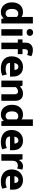

<svg xmlns="http://www.w3.org/2000/svg" viewBox="1772 -2532 771 4354"><g transform="rotate(90 2157.0 -354.5)"><path d="M364 -715H512V0H410L395 -52H390Q376 -30 341.5 -9.5Q307 11 251 11Q204 11 164 -6.5Q124 -24 95 -56.5Q66 -89 49.5 -135.5Q33 -182 33 -240Q33 -297 48 -343.5Q63 -390 91.5 -422.5Q120 -455 162 -473Q204 -491 257 -491Q290 -491 319.5 -481.5Q349 -472 364 -458ZM364 -350Q355 -362 336 -373Q317 -384 294 -384Q271 -384 251 -376.5Q231 -369 215.5 -352Q200 -335 191 -308.5Q182 -282 182 -243Q182 -168 211.5 -132.5Q241 -97 288 -97Q317 -97 336.5 -112Q356 -127 364 -144Z M641 0V-480H789V0ZM715 -574Q677 -574 657 -595.5Q637 -617 637 -647Q637 -677 657.5 -698.5Q678 -720 715 -720Q752 -720 772.5 -699Q793 -678 793 -647Q793 -616 773 -595Q753 -574 715 -574Z M1116 -715Q1155 -715 1191.5 -705Q1228 -695 1255 -679L1226 -584Q1210 -592 1193.5 -597.5Q1177 -603 1157 -603Q1125 -603 1109.5 -585Q1094 -567 1094 -523V-480H1207V-374H1094V0H947V-374H873V-480H947V-551Q947 -632 994 -673.5Q1041 -715 1116 -715Z M1716 -197H1406V-193Q1406 -143 1445 -120Q1484 -97 1543 -97Q1584 -97 1615 -105Q1646 -113 1667 -124L1694 -22Q1667 -9 1625.5 1Q1584 11 1524 11Q1470 11 1421.5 -3.5Q1373 -18 1336.5 -48Q1300 -78 1278.5 -124Q1257 -170 1257 -234Q1257 -291 1274.5 -338.5Q1292 -386 1324 -420Q1356 -454 1400.5 -472.5Q1445 -491 1499 -491Q1598 -491 1657 -431Q1716 -371 1716 -260ZM1565 -298Q1565 -315 1561 -331Q1557 -347 1548.5 -359.5Q1540 -372 1526.5 -379.5Q1513 -387 1494 -387Q1459 -387 1436 -362.5Q1413 -338 1409 -296Z M1955 0H1807V-480H1922L1939 -420Q1971 -453 2011 -472Q2051 -491 2098 -491Q2179 -491 2222 -447Q2265 -403 2265 -318V0H2117V-303Q2117 -338 2100.5 -358.5Q2084 -379 2052 -379Q2028 -379 2001.5 -365Q1975 -351 1955 -328Z M2687 -715H2835V0H2733L2718 -52H2713Q2699 -30 2664.5 -9.5Q2630 11 2574 11Q2527 11 2487 -6.5Q2447 -24 2418 -56.5Q2389 -89 2372.5 -135.5Q2356 -182 2356 -240Q2356 -297 2371 -343.5Q2386 -390 2414.5 -422.5Q2443 -455 2485 -473Q2527 -491 2580 -491Q2613 -491 2642.5 -481.5Q2672 -472 2687 -458ZM2687 -350Q2678 -362 2659 -373Q2640 -384 2617 -384Q2594 -384 2574 -376.5Q2554 -369 2538.5 -352Q2523 -335 2514 -308.5Q2505 -282 2505 -243Q2505 -168 2534.5 -132.5Q2564 -97 2611 -97Q2640 -97 2659.5 -112Q2679 -127 2687 -144Z M3386 -197H3076V-193Q3076 -143 3115 -120Q3154 -97 3213 -97Q3254 -97 3285 -105Q3316 -113 3337 -124L3364 -22Q3337 -9 3295.5 1Q3254 11 3194 11Q3140 11 3091.5 -3.5Q3043 -18 3006.5 -48Q2970 -78 2948.5 -124Q2927 -170 2927 -234Q2927 -291 2944.5 -338.5Q2962 -386 2994 -420Q3026 -454 3070.5 -472.5Q3115 -491 3169 -491Q3268 -491 3327 -431Q3386 -371 3386 -260ZM3235 -298Q3235 -315 3231 -331Q3227 -347 3218.5 -359.5Q3210 -372 3196.5 -379.5Q3183 -387 3164 -387Q3129 -387 3106 -362.5Q3083 -338 3079 -296Z M3477 0V-480H3593L3608 -396Q3617 -414 3630 -431.5Q3643 -449 3661 -462Q3679 -475 3702.5 -483Q3726 -491 3755 -491Q3777 -491 3795.5 -485.5Q3814 -480 3825 -473L3801 -358Q3790 -364 3773 -369Q3756 -374 3731 -374Q3685 -374 3654.5 -344Q3624 -314 3624 -240V0Z M4281 -197H3971V-193Q3971 -143 4010 -120Q4049 -97 4108 -97Q4149 -97 4180 -105Q4211 -113 4232 -124L4259 -22Q4232 -9 4190.5 1Q4149 11 4089 11Q4035 11 3986.5 -3.5Q3938 -18 3901.5 -48Q3865 -78 3843.5 -124Q3822 -170 3822 -234Q3822 -291 3839.5 -338.5Q3857 -386 3889 -420Q3921 -454 3965.5 -472.5Q4010 -491 4064 -491Q4163 -491 4222 -431Q4281 -371 4281 -260ZM4130 -298Q4130 -315 4126 -331Q4122 -347 4113.5 -359.5Q4105 -372 4091.5 -379.5Q4078 -387 4059 -387Q4024 -387 4001 -362.5Q3978 -338 3974 -296Z"/></g></svg>

Font: Ek Mukta ExtraBold
Style: Regular
Weight: 800
Designer: Girish Dalvi and Yashodeep Gholap
Foundry: Ek Type
Version: Version 2.538;PS 1.002;hotconv 16.6.51;makeotf.lib2.5.65220;